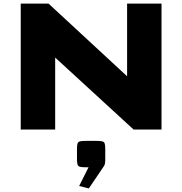

<svg xmlns="http://www.w3.org/2000/svg" viewBox="-20 -720 1013 1067"><path d="M95.2 0V-700H249.7L686.3 -296.2V-700H877.6V0H722.6L286.6 -400.1V0ZM419.9 313.6 472.1 209.5H454.8Q422.3 209.5 415 202.2Q407.8 194.9 407.8 162.5V109.5Q407.8 77.2 415 70.1Q422.3 63 454.8 63H517.8Q550.6 63 557.8 70.1Q565 77.2 565 109.5V162.5Q565 177.3 563.5 187.1Q562 196.8 557.8 202.9L473.5 327.3Z"/></svg>

Font: Science Gothic
Style: Regular
Weight: 400
Designer: Thomas Phinney, Vassil Kateliev, Brandon Buerkle
Foundry: Font Detective LLC
Version: Version 1.018